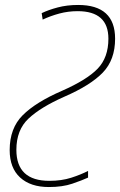

<svg xmlns="http://www.w3.org/2000/svg" viewBox="-20 -744 484 774"><path d="M177 10Q232 10 271.5 -3.5Q311 -17 335 -28V-55Q306 -40 267 -27.5Q228 -15 179 -15Q46 -15 46 -140Q46 -220 95 -266Q144 -312 239 -354Q345 -400 394.5 -451.5Q444 -503 444 -588Q444 -724 295 -724Q250 -724 212.5 -714Q175 -704 148 -691L152 -665Q184 -680 219.5 -689.5Q255 -699 293 -699Q417 -699 417 -588Q417 -512 373.5 -467Q330 -422 230 -378Q124 -332 71.5 -279.5Q19 -227 19 -139Q19 -67 61 -28.5Q103 10 177 10Z"/></svg>

Font: Noto Sans UI SemiCondensed Thin
Style: Italic
Weight: 250
Width: 4
Italic angle: -12°
Designer: Monotype Design Team
Foundry: Monotype Imaging Inc.
Version: Version 1.901